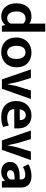

<svg xmlns="http://www.w3.org/2000/svg" viewBox="1177 -1931 765 3159"><g transform="rotate(90 1559.5 -351.5)"><path d="M368 -714H501V0H406L392 -52H387Q369 -27 335.5 -8Q302 11 248 11Q203 11 164 -6Q125 -23 96 -55Q67 -87 50.5 -133Q34 -179 34 -238Q34 -295 49 -341Q64 -387 92 -419.5Q120 -452 161 -469.5Q202 -487 255 -487Q289 -487 319.5 -477Q350 -467 368 -451ZM368 -352Q355 -368 334 -379Q313 -390 288 -390Q264 -390 242.5 -382Q221 -374 204.5 -356.5Q188 -339 178 -310.5Q168 -282 168 -241Q168 -201 177 -172Q186 -143 201 -124Q216 -105 236.5 -96Q257 -87 280 -87Q312 -87 334.5 -102.5Q357 -118 368 -139Z M1087 -242Q1087 -183 1068 -136Q1049 -89 1015.5 -56.5Q982 -24 937 -6.5Q892 11 840 11Q788 11 743.5 -5Q699 -21 666.5 -52Q634 -83 615.5 -128.5Q597 -174 597 -232Q597 -293 616 -340.5Q635 -388 668.5 -420.5Q702 -453 747 -470Q792 -487 844 -487Q896 -487 940.5 -471Q985 -455 1017.5 -424.5Q1050 -394 1068.5 -348Q1087 -302 1087 -242ZM950 -237Q950 -278 941 -307Q932 -336 917 -354Q902 -372 882 -380.5Q862 -389 841 -389Q820 -389 801 -381.5Q782 -374 767 -356.5Q752 -339 743 -310Q734 -281 734 -237Q734 -198 743 -169.5Q752 -141 767.5 -123Q783 -105 802.5 -96Q822 -87 843 -87Q864 -87 883 -94.5Q902 -102 917 -120Q932 -138 941 -166.5Q950 -195 950 -237Z M1468 -477H1609L1440 0H1286L1122 -477H1264L1334 -239L1363 -95H1367L1396 -239Z M2093 -204H1776V-200Q1776 -143 1816 -115Q1856 -87 1919 -87Q1959 -87 1989.5 -95Q2020 -103 2045 -114L2069 -21Q2042 -8 2001 1.5Q1960 11 1904 11Q1850 11 1802.5 -3.5Q1755 -18 1719.5 -48Q1684 -78 1663 -124Q1642 -170 1642 -234Q1642 -291 1659 -337.5Q1676 -384 1707.5 -417Q1739 -450 1783 -468.5Q1827 -487 1881 -487Q1978 -487 2035.5 -428Q2093 -369 2093 -263ZM1957 -295Q1957 -314 1952.5 -332Q1948 -350 1938 -363.5Q1928 -377 1913 -385Q1898 -393 1876 -393Q1836 -393 1810 -366Q1784 -339 1779 -293Z M2473 -477H2614L2445 0H2291L2127 -477H2269L2339 -239L2368 -95H2372L2401 -239Z M2681 -435Q2724 -460 2772 -473.5Q2820 -487 2874 -487Q2917 -487 2952.5 -477Q2988 -467 3013.5 -445.5Q3039 -424 3052.5 -390.5Q3066 -357 3066 -310V0H2963L2951 -49H2947Q2924 -21 2888.5 -5Q2853 11 2806 11Q2767 11 2737 -0.5Q2707 -12 2686 -31.5Q2665 -51 2654.5 -78Q2644 -105 2644 -136Q2644 -177 2661.5 -206.5Q2679 -236 2710 -255Q2741 -274 2782.5 -283Q2824 -292 2872 -292H2932V-321Q2932 -354 2911.5 -369.5Q2891 -385 2854 -385Q2825 -385 2794.5 -376Q2764 -367 2727 -347ZM2933 -209 2890 -208Q2829 -206 2805 -187.5Q2781 -169 2781 -143Q2781 -109 2801.5 -96.5Q2822 -84 2848 -84Q2874 -84 2897.5 -99Q2921 -114 2933 -134Z"/></g></svg>

Font: Mukta
Style: Bold
Weight: 700
Designer: Girish Dalvi and Yashodeep Gholap
Foundry: Ek Type
Version: Version 2.538;PS 1.002;hotconv 16.6.51;makeotf.lib2.5.65220;